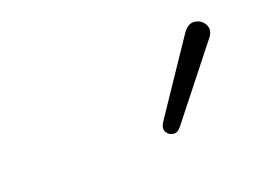

<svg xmlns="http://www.w3.org/2000/svg" viewBox="-48 -867 596 428"><g transform="rotate(-20 250.0 -652.5)"><path d="M324 -554Q315 -542 304.5 -543.5Q294 -545 289 -554Q284 -563 292 -576L405 -744Q418 -764 434 -762Q450 -760 457.5 -746Q465 -732 452 -716Z"/></g></svg>

Font: Nunito Light
Style: Italic
Weight: 300
Italic angle: -9°
Designer: Vernon Adams
Foundry: Vernon Adams
Version: Version 3.601; ttfautohint (v1.8.2.53-6de2)